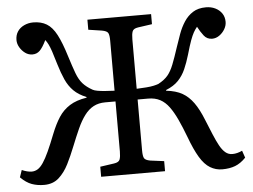

<svg xmlns="http://www.w3.org/2000/svg" viewBox="-51 -777 1127 856"><g transform="rotate(-5 512.0 -349.0)"><path d="M113 14Q83 14 58 5Q33 -4 8 -29L19 -61Q30 -56 41.5 -53Q53 -50 63 -50Q77 -50 89.5 -57.5Q102 -65 114.5 -83.5Q127 -102 141 -132.5Q155 -163 173 -209Q190 -252 209.5 -282Q229 -312 259 -331Q289 -350 335 -357V-360Q300 -374 278.5 -395.5Q257 -417 243.5 -447Q230 -477 218 -517Q207 -555 200 -575.5Q193 -596 187 -608Q181 -620 174 -629Q158 -596 144.5 -583Q131 -570 112 -570Q94 -570 79.5 -580.5Q65 -591 55.5 -607Q46 -623 46 -640Q46 -662 56.5 -678Q67 -694 86 -703Q105 -712 127 -712Q162 -712 187 -697Q212 -682 231 -646Q250 -610 269 -548Q284 -500 295 -470.5Q306 -441 322 -423Q338 -405 365 -390Q372 -386 386 -383.5Q400 -381 419 -379.5Q438 -378 462 -377V-602Q462 -625 457 -635Q452 -645 429 -649L369 -658V-703H654V-658L591 -649Q570 -646 565.5 -633.5Q561 -621 561 -598V-377Q585 -378 604.5 -379.5Q624 -381 637.5 -384Q651 -387 659 -390Q687 -405 702 -423Q717 -441 728.5 -470Q740 -499 756 -548Q765 -575 775.5 -604Q786 -633 802 -657.5Q818 -682 841.5 -697Q865 -712 900 -712Q923 -712 941.5 -703Q960 -694 971 -678Q982 -662 982 -640Q982 -623 972.5 -607Q963 -591 948 -580.5Q933 -570 916 -570Q893 -570 879 -588Q865 -606 853 -629Q844 -618 837 -605.5Q830 -593 822 -571.5Q814 -550 802 -508Q792 -474 779.5 -445.5Q767 -417 746.5 -395.5Q726 -374 691 -360V-357Q735 -352 763 -336Q791 -320 812.5 -290Q834 -260 853 -212Q868 -175 880.5 -145Q893 -115 904.5 -94Q916 -73 929.5 -61.5Q943 -50 961 -50Q972 -50 983.5 -53Q995 -56 1005 -61L1016 -29Q993 -5 968 4.5Q943 14 910 14Q881 14 856 -1Q831 -16 810 -51Q789 -86 768 -143Q751 -188 735 -222.5Q719 -257 701.5 -281Q684 -305 661.5 -317Q639 -329 608 -329H561V-101Q561 -77 566 -67Q571 -57 593 -53L655 -45V0H369V-45L431 -54Q453 -57 457.5 -69.5Q462 -82 462 -105V-329H416Q386 -329 363.5 -317Q341 -305 323 -281Q305 -257 289.5 -222.5Q274 -188 256 -143Q241 -105 223 -69Q205 -33 179 -9.5Q153 14 113 14Z"/></g></svg>

Font: Literata 18pt
Style: Regular
Weight: 400
Designer: Latin by Veronika Burian and Jose Scaglione. Greek by Irene Vlachou. Cyrillic by Vera Evstafieva.
Foundry: TypeTogether
Version: Version 3.103;gftools[0.9.29]